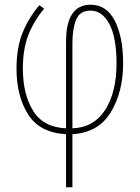

<svg xmlns="http://www.w3.org/2000/svg" viewBox="-20 -558 593 814"><path d="M50 -267Q50 -150 99.5 -72.5Q149 5 260 11V236H287V11Q398 4 450 -82.5Q502 -169 502 -289Q502 -401 467 -469.5Q432 -538 364 -538Q260 -538 260 -381V-14Q164 -18 120.5 -88Q77 -158 77 -268Q77 -351 100.5 -410.5Q124 -470 167 -521L147 -536Q101 -482 75.5 -418.5Q50 -355 50 -267ZM474 -290Q474 -166 425.5 -91.5Q377 -17 287 -14V-375Q287 -435 302.5 -474Q318 -513 364 -513Q414 -513 444 -455.5Q474 -398 474 -290Z"/></svg>

Font: Noto Sans Display SemiCondensed Thin
Style: Regular
Weight: 250
Width: 4
Designer: Monotype Design team
Foundry: Monotype Imaging Inc.
Version: 1.000